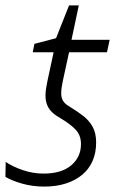

<svg xmlns="http://www.w3.org/2000/svg" viewBox="-33 -679 435 709"><path d="M131 10Q87 10 48.5 -1Q10 -12 -13 -26L-12 -81Q15 -63 52 -50.5Q89 -38 128 -38Q194 -38 230 -68.5Q266 -99 266 -147Q266 -179 247 -199.5Q228 -220 191 -242Q173 -252 160.5 -263.5Q148 -275 141.5 -290.5Q135 -306 135 -326Q135 -338 137 -351.5Q139 -365 142 -379L165 -486H88L94 -517L174 -538L222 -659H258L231 -532H372L362 -486H222L199 -380Q196 -366 194.5 -355Q193 -344 193 -334Q193 -317 200.5 -305.5Q208 -294 226 -284Q254 -267 275.5 -250Q297 -233 309.5 -210Q322 -187 322 -153Q322 -115 309 -85Q296 -55 271 -34Q246 -13 210.5 -1.5Q175 10 131 10Z"/></svg>

Font: Noto Sans Display Light
Style: Italic
Weight: 300
Italic angle: -12°
Designer: Monotype Design Team
Foundry: Monotype Imaging Inc.
Version: Version 2.003